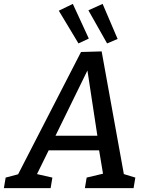

<svg xmlns="http://www.w3.org/2000/svg" viewBox="-56 -966 755 986"><path d="M466 -702 580 -72 639 -54 630 0H380L389 -54L473 -74L453 -194H194L134 -72L213 -54L204 0H-36L-27 -54L37 -71L360 -699ZM444 -269 393 -604 229 -269ZM400 -768 347 -743 246 -911 318 -946ZM548 -766 494 -743 398 -913 471 -946Z"/></svg>

Font: Bitter Pro Medium
Style: Italic
Weight: 500
Italic angle: -9°
Designer: Sol Matas, and Bitter project Authors
Foundry: Sol Matas
Version: Version 1.010